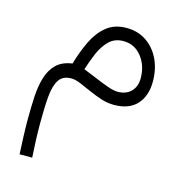

<svg xmlns="http://www.w3.org/2000/svg" viewBox="-96 -410 773 810"><g transform="rotate(15 290.0 -5.0)"><path d="M177.2 -116.7Q193.4 -172.4 215.8 -218.8Q238.3 -265.1 272.9 -293Q307.6 -320.8 359.9 -320.8Q408.7 -320.8 445.8 -295.9Q482.9 -271 503.7 -228Q524.4 -185.1 524.4 -130.4Q524.4 -67.9 490.5 -30.5Q456.5 6.8 390.1 6.8Q362.3 6.8 333.7 -2.4Q305.2 -11.7 278.6 -23.9Q252 -36.1 229 -45.4Q206.1 -54.7 189.5 -54.7Q152.3 -54.7 135.7 -29.5Q119.1 -4.4 114.7 43Q110.4 90.3 110.4 157.2Q110.4 203.1 111.8 236.1Q113.3 269 115.7 311H60.5Q58.6 269 57.1 232.7Q55.7 196.3 55.7 159.7Q55.7 106.4 58.3 59.3Q61 12.2 72.5 -25.1Q84 -62.5 108.6 -86.4Q133.3 -110.4 177.2 -116.7ZM471.2 -130.9Q471.2 -186 440.4 -224.9Q409.7 -263.7 360.8 -263.7Q322.8 -263.7 298.3 -239.5Q273.9 -215.3 258.5 -179Q243.2 -142.6 231.9 -106.4Q260.7 -95.2 291 -82.3Q321.3 -69.3 347.7 -60.1Q374 -50.8 391.1 -50.8Q428.7 -50.8 450 -72.8Q471.2 -94.7 471.2 -130.9Z"/></g></svg>

Font: Vazirmatn UI ExtraLight
Style: Regular
Weight: 200
Designer: Saber Rastikerdar
Foundry: Saber Rastikerdar
Version: Version 33.003